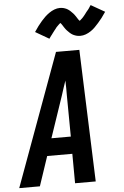

<svg xmlns="http://www.w3.org/2000/svg" viewBox="-82 -1021 686 1065"><g transform="rotate(-5 261.0 -488.5)"><path d="M-19 0 250 -735H380L407 0H292L291 -164H151L96 0ZM291 -260 289 -490Q289 -510 289 -530.5Q289 -551 288 -572Q281 -551 274 -530.5Q267 -510 261 -490L183 -260ZM220 -811 144 -855Q155 -872 166 -886.5Q177 -901 187.5 -913Q198 -925 208.5 -935Q219 -945 232.5 -954.5Q246 -964 261.5 -970Q277 -976 292 -976Q297 -976 302 -975.5Q307 -975 311 -974Q315 -973 319.5 -971.5Q324 -970 328.5 -968Q333 -966 336.5 -963.5Q340 -961 343.5 -958.5Q347 -956 350 -953Q353 -950 356.5 -946.5Q360 -943 363.5 -939.5Q367 -936 369.5 -932.5Q372 -929 374.5 -925.5Q377 -922 379 -919Q381 -916 384 -911Q387 -906 390 -902Q393 -898 396 -895Q399 -892 398 -890H397Q396 -890 394.5 -890.5Q393 -891 392 -891H391L394 -894Q397 -896 400 -898.5Q403 -901 405.5 -903.5Q408 -906 410 -907.5Q412 -909 413.5 -911Q415 -913 417 -915Q419 -917 421 -919.5Q423 -922 425 -924.5Q427 -927 429 -929.5Q431 -932 433 -935Q435 -938 437.5 -941Q440 -944 442.5 -947Q445 -950 448 -953.5Q451 -957 453.5 -961Q456 -965 458.5 -969Q461 -973 464 -977L541 -933Q529 -915 518 -900.5Q507 -886 496.5 -874.5Q486 -863 476 -852.5Q466 -842 452 -832.5Q438 -823 423 -817.5Q408 -812 393 -812Q388 -812 383 -812.5Q378 -813 373.5 -814Q369 -815 365 -816.5Q361 -818 356 -820Q351 -822 347.5 -824.5Q344 -827 340.5 -829.5Q337 -832 334 -835Q331 -838 327.5 -841.5Q324 -845 320.5 -848.5Q317 -852 314.5 -855.5Q312 -859 309.5 -862.5Q307 -866 305 -869Q303 -872 300 -877Q297 -882 294 -886Q291 -890 288 -893Q285 -896 286 -897Q286 -898 286 -898Q286 -898 287 -898Q288 -898 290 -897.5Q292 -897 293 -897H294Q293 -896 290 -894Q287 -892 284 -889.5Q281 -887 278.5 -884.5Q276 -882 274 -880Q272 -878 270.5 -876.5Q269 -875 267 -873Q265 -871 263 -868.5Q261 -866 259.5 -863.5Q258 -861 255.5 -858.5Q253 -856 251 -853Q249 -850 246.5 -847Q244 -844 241.5 -840.5Q239 -837 236.5 -833.5Q234 -830 231 -826.5Q228 -823 225.5 -819Q223 -815 220 -811Z"/></g></svg>

Font: Iosevka
Style: Bold Italic
Weight: 700
Italic angle: -9°
Monospace: yes
Designer: Belleve Invis
Foundry: Belleve Invis
Version: Version 32.5.0; ttfautohint (v1.8.4)